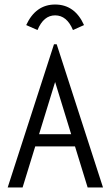

<svg xmlns="http://www.w3.org/2000/svg" viewBox="-20 -830 490 850"><path d="M368 0 312 -182H136L80 0H14L219 -634H231L436 0ZM224 -467 153 -236H295ZM146 -697 96 -719Q138 -810 224 -810Q311 -810 352 -719L303 -697Q276 -762 224 -762Q173 -762 146 -697Z"/></svg>

Font: Inconsolata SemiCondensed
Style: Regular
Weight: 400
Width: 4
Monospace: yes
Designer: Raph Levien, Cyreal, Brenton Simpson
Foundry: Raph Levien, Cyreal, Google
Version: Version 3.000; ttfautohint (v1.8.2.53-6de2)